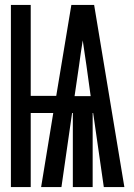

<svg xmlns="http://www.w3.org/2000/svg" viewBox="-20 -755 540 775"><path d="M24 0V-735H104V-368H207L268 -735H360L482 0H399L356 -299H354V0H274V-299H271L228 0H146L195 -299H104V0ZM346 -367 329 -490Q325 -515 321.5 -540.5Q318 -566 314 -592Q310 -566 306 -540.5Q302 -515 299 -490L281 -367Z"/></svg>

Font: Iosevka Fixed
Style: Bold
Weight: 700
Monospace: yes
Designer: Belleve Invis
Foundry: Belleve Invis
Version: Version 32.3.0